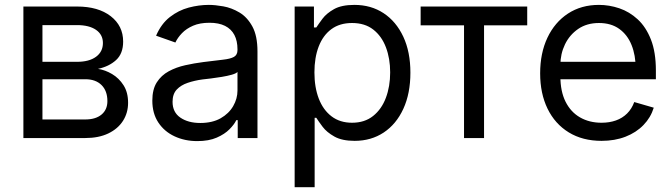

<svg xmlns="http://www.w3.org/2000/svg" viewBox="-20 -573 2791 797"><path d="M77.1 0V-545.9H299.8Q387.7 -545.9 439.5 -505.9Q491.2 -465.8 491.2 -400.4Q491.2 -350.6 461.9 -323.7Q432.6 -296.9 386.7 -287.1Q416.5 -282.7 445.3 -265.6Q474.1 -248.5 492.9 -219Q511.7 -189.5 511.7 -146.5Q511.7 -104.5 490.5 -71.3Q469.2 -38.1 429.4 -19Q389.6 0 334 0ZM156.2 -77.1H334Q377 -77.1 401.4 -97.4Q425.8 -117.7 425.8 -153.3Q425.8 -195.8 401.4 -220Q377 -244.1 334 -244.1H156.2ZM156.2 -316.4H299.8Q350.1 -316.4 378.7 -337.4Q407.2 -358.4 407.2 -394.5Q407.2 -429.2 378.7 -449Q350.1 -468.8 299.8 -468.8H156.2Z M798.8 12.7Q747.1 12.7 704.6 -7.1Q662.1 -26.9 637.2 -64.5Q612.3 -102.1 612.3 -155.3Q612.3 -202.1 630.9 -231.2Q649.4 -260.3 680.4 -277.1Q711.4 -293.9 748.8 -302.2Q786.1 -310.5 824.2 -315.4Q874 -321.8 905.3 -325.2Q936.5 -328.6 951.2 -336.9Q965.8 -345.2 965.8 -365.2V-368.2Q965.8 -403.3 952.9 -428Q939.9 -452.6 914.1 -465.6Q888.2 -478.5 849.6 -478.5Q809.6 -478.5 781.5 -466.3Q753.4 -454.1 735.4 -435.3Q717.3 -416.5 708 -396.5L627.9 -424.8Q649.4 -474.6 685.3 -502.4Q721.2 -530.3 763.4 -541.5Q805.7 -552.7 846.7 -552.7Q873 -552.7 907.2 -546.6Q941.4 -540.5 973.9 -521.2Q1006.3 -502 1027.6 -463.1Q1048.8 -424.3 1048.8 -359.4V0H966.8V-74.2H960.9Q952.6 -56.6 932.6 -36.4Q912.6 -16.1 879.6 -1.7Q846.7 12.7 798.8 12.7ZM811.5 -62.5Q861.3 -62.5 895.8 -82Q930.2 -101.6 948 -132.6Q965.8 -163.6 965.8 -197.3V-274.4Q960.4 -268.1 942.4 -262.9Q924.3 -257.8 900.9 -253.9Q877.4 -250 855.5 -247.3Q833.5 -244.6 820.3 -243.2Q787.6 -238.8 759.3 -229.2Q731 -219.7 713.6 -201.2Q696.3 -182.6 696.3 -150.4Q696.3 -106.9 728.8 -84.7Q761.2 -62.5 811.5 -62.5Z M1203.1 204.1V-545.9H1283.2V-459H1293Q1302.2 -473.1 1318.8 -495.4Q1335.4 -517.6 1366.7 -535.2Q1397.9 -552.7 1451.2 -552.7Q1520 -552.7 1572.3 -518.3Q1624.5 -483.9 1654.1 -420.7Q1683.6 -357.4 1683.6 -271.5Q1683.6 -185.1 1654.3 -121.3Q1625 -57.6 1572.8 -22.9Q1520.5 11.7 1452.1 11.7Q1399.9 11.7 1368.2 -6.1Q1336.4 -23.9 1319.3 -46.6Q1302.2 -69.3 1293 -84H1286.1V204.1ZM1441.4 -63.5Q1493.7 -63.5 1528.8 -91.6Q1564 -119.6 1581.8 -167Q1599.6 -214.4 1599.6 -272.5Q1599.6 -330.1 1582 -376.5Q1564.5 -422.9 1529.5 -450.2Q1494.6 -477.5 1441.4 -477.5Q1390.1 -477.5 1355.5 -451.9Q1320.8 -426.3 1303 -380.1Q1285.2 -334 1285.2 -272.5Q1285.2 -210.9 1303.2 -163.8Q1321.3 -116.7 1356.2 -90.1Q1391.1 -63.5 1441.4 -63.5Z M1906.2 0V-467.8H1726.1V-545.9H2168.5V-467.8H1989.3V0Z M2477.1 11.7Q2398.4 11.7 2341.1 -23.4Q2283.7 -58.6 2252.9 -121.8Q2222.2 -185.1 2222.2 -268.6Q2222.2 -352.5 2252.4 -416.5Q2282.7 -480.5 2337.6 -516.6Q2392.6 -552.7 2466.3 -552.7Q2508.8 -552.7 2550.8 -538.6Q2592.8 -524.4 2627.2 -492.7Q2661.6 -460.9 2682.1 -408.7Q2702.6 -356.4 2702.6 -280.3V-244.1H2281.7V-316.4H2657.2L2618.7 -289.1Q2618.7 -343.8 2601.6 -386.2Q2584.5 -428.7 2550.5 -453.1Q2516.6 -477.5 2466.3 -477.5Q2416 -477.5 2380.1 -452.9Q2344.2 -428.2 2325.2 -388.7Q2306.2 -349.1 2306.2 -303.7V-255.9Q2306.2 -193.8 2327.6 -150.9Q2349.1 -107.9 2387.7 -85.7Q2426.3 -63.5 2477.1 -63.5Q2509.8 -63.5 2536.6 -73Q2563.5 -82.5 2583 -101.8Q2602.5 -121.1 2612.8 -149.4L2693.8 -126Q2681.2 -85 2651.1 -54Q2621.1 -22.9 2576.7 -5.6Q2532.2 11.7 2477.1 11.7Z"/></svg>

Font: GitLab Sans
Style: Regular
Weight: 400
Designer: Rasmus Andersson
Foundry: Modifications by GitLab B.V., manufactured by rsms
Version: Version 4.000;git-c8fb6b7